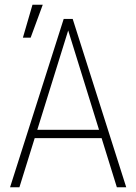

<svg xmlns="http://www.w3.org/2000/svg" viewBox="-20 -791 576 811"><path d="M273.9 -681.2 62 0H22.5L249 -710.9H278.3ZM473.6 0 262.2 -681.2 258.3 -710.9H287.1L513.2 0ZM424.3 -242.7V-207.5H113.8V-242.7ZM76.7 -631.8 117.2 -771H160.6L109.4 -631.8Z"/></svg>

Font: Roboto Condensed ExtraLight
Style: Regular
Weight: 250
Designer: Christian Robertson
Foundry: Google
Version: Version 3.008; 2023